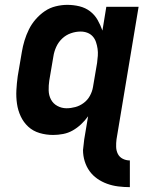

<svg xmlns="http://www.w3.org/2000/svg" viewBox="-20 -548 640 791"><path d="M515 223Q491 223 467 220Q443 217 421 209Q399 201 380.5 188Q362 175 349 157Q336 139 329 116.5Q322 94 322 70Q323 59 324.5 48Q326 37 327 26L343 -69Q330 -51 314 -36Q298 -21 279.5 -10.5Q261 0 240 4Q219 8 199 8Q170 8 143 0Q116 -8 96.5 -26Q77 -44 65.5 -68.5Q54 -93 50 -120.5Q46 -148 47.5 -176.5Q49 -205 53 -234L70 -334Q74 -358 81 -381Q88 -404 99 -426.5Q110 -449 127 -468.5Q144 -488 164.5 -502Q185 -516 209.5 -522Q234 -528 257 -528Q283 -528 307.5 -522Q332 -516 351 -501.5Q370 -487 382 -466Q394 -445 402 -422L418 -520H551L460 26Q458 42 458.5 57.5Q459 73 465.5 86Q472 99 485.5 106Q499 113 515 113ZM254 -102Q272 -102 290.5 -107Q309 -112 325 -124Q341 -136 350.5 -153.5Q360 -171 363 -189L380 -289Q382 -304 383 -318.5Q384 -333 382 -347Q380 -361 375.5 -374.5Q371 -388 362 -398Q353 -408 340 -413Q327 -418 312 -418Q292 -418 272 -411Q252 -404 236.5 -389.5Q221 -375 212 -355.5Q203 -336 200 -316L183 -216Q180 -196 180.5 -175.5Q181 -155 190 -138Q199 -121 216.5 -111.5Q234 -102 254 -102Z"/></svg>

Font: Iosevka Aile Extrabold
Style: Italic
Weight: 800
Italic angle: -9°
Designer: Belleve Invis
Foundry: Belleve Invis
Version: Version 31.1.0; ttfautohint (v1.8.4)